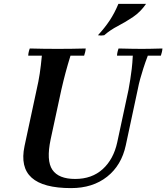

<svg xmlns="http://www.w3.org/2000/svg" viewBox="-20 -951 854 986"><path d="M345 15Q202 15 142.5 -38.5Q83 -92 106 -201L168 -490Q178 -533 184 -572.5Q190 -612 195 -665H125Q125 -673 127.5 -684Q130 -695 133 -702Q167 -701 204.5 -700.5Q242 -700 276 -700Q311 -700 348 -700.5Q385 -701 420 -702Q420 -695 417.5 -684Q415 -673 412 -665H342Q328 -620 317 -579Q306 -538 295 -490L240 -235Q217 -126 249 -79Q281 -32 366 -32Q452 -32 507.5 -82.5Q563 -133 582 -220L640 -490Q645 -518 649 -543Q653 -568 656.5 -597Q660 -626 662 -665H581Q581 -673 583.5 -684Q586 -695 589 -702Q626 -701 658 -700.5Q690 -700 709 -700Q726 -700 752.5 -700.5Q779 -701 814 -702Q814 -695 811.5 -684Q809 -673 806 -665H739Q725 -628 716 -599.5Q707 -571 700 -546Q693 -521 687 -490L626 -205Q604 -102 530 -43.5Q456 15 345 15ZM730 -931Q702 -890 663.5 -864Q625 -838 585.5 -817.5Q546 -797 515 -770Q499 -767 483 -770Q518 -808 543 -845.5Q568 -883 588 -931Z"/></svg>

Font: Poltawski Nowy Medium
Style: Italic
Weight: 500
Italic angle: -12°
Version: Version 1.001;gftools[0.9.25]